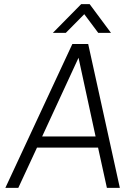

<svg xmlns="http://www.w3.org/2000/svg" viewBox="-20 -914 649 934"><path d="M375 -894H416L520 -754H458L390 -845L300 -754H237ZM6 0 332 -700H409L563 0H500L457 -196H160L69 0ZM185 -250H445L362 -633Z"/></svg>

Font: Haskoy Light
Style: Italic
Weight: 300
Designer: Ertekin Erdin
Foundry: Ertekin Erdin
Version: Version 2.000; ttfautohint (v1.8.4.7-5d5b)